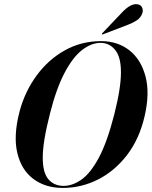

<svg xmlns="http://www.w3.org/2000/svg" viewBox="-20 -913 745 943"><path d="M476.5 -711Q558 -711 615.5 -665.8Q673 -620.5 694.8 -537.2Q716.5 -454 690 -341Q664 -229.5 603.5 -151Q543 -72.5 461 -31.2Q379 10 288.5 10Q203 10 143.8 -34.2Q84.5 -78.5 64.8 -162.8Q45 -247 76.5 -367Q103 -465 160.5 -543Q218 -621 298.8 -666Q379.5 -711 476.5 -711ZM292.5 0Q335.5 0 379.5 -30.5Q423.5 -61 464.8 -137.2Q506 -213.5 541 -350Q558 -417.5 566 -468.2Q574 -519 574 -556Q574.5 -632 546 -667.2Q517.5 -702.5 474 -702.5Q428.5 -702.5 383.2 -667.5Q338 -632.5 297.5 -556Q257 -479.5 225.5 -355.5Q207 -282.5 198.5 -230Q190 -177.5 190 -140.5Q189.5 -66.5 217.2 -33.2Q245 0 292.5 0ZM578.5 -851Q619 -894 650 -892.5Q669 -892 676.5 -878.5Q684 -865 680 -851Q672.5 -826.5 651.8 -813Q631 -799.5 607.5 -791L486 -744.5Q481.5 -742.5 480.5 -745Q479.5 -747 483 -750.5Z"/></svg>

Font: Fraunces 144pt SemiBold
Style: Italic
Weight: 600
Italic angle: -16°
Version: Version 1.000;[0bf87f6ff]